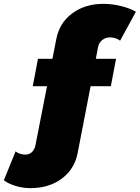

<svg xmlns="http://www.w3.org/2000/svg" viewBox="-117 -772 725 996"><path d="M392 -529 380 -467H485L458 -325H353L286 21Q270 105 203.5 154.5Q137 204 41 204Q2 204 -36 192.5Q-74 181 -97 163L-36 13Q-26 22 -12 26Q2 30 14 30Q35 30 49 16.5Q63 3 67 -19L127 -325H53L80 -467H155L175 -569Q191 -653 257.5 -702.5Q324 -752 419 -752Q466 -752 511.5 -740.5Q557 -729 588 -711L506 -561Q495 -570 480.5 -574Q466 -578 455 -578Q430 -578 413 -564Q396 -550 392 -529Z"/></svg>

Font: Gontserrat Black
Style: Italic
Weight: 900
Italic angle: -11.3°
Designer: Julieta Ulanovsky
Foundry: Julieta Ulanovsky
Version: Version 6.001